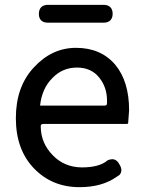

<svg xmlns="http://www.w3.org/2000/svg" viewBox="-20 -731 594 798"><path d="M120.1 -450.2Q195.3 -532.2 295.9 -532.2Q399.4 -532.2 459 -461.9Q516.6 -392.6 516.6 -272.5Q516.6 -272.5 512.7 -220.7Q512.7 -218.8 511.2 -217.3Q509.8 -215.8 507.8 -215.8H161.1Q154.3 -215.8 151.9 -213.4Q149.4 -210.9 149.4 -208Q149.4 -205.1 149.4 -204.1Q149.4 -203.1 149.4 -203.1Q150.4 -135.7 199.2 -85.9Q247.1 -36.1 319.3 -35.2Q392.6 -35.2 425.8 -63.5Q425.8 -63.5 426.8 -64.5Q437.5 -69.3 446.3 -69.3Q465.8 -69.3 477.5 -45.9Q484.4 -34.2 484.4 -23.4Q484.4 -12.7 476.6 -3.9Q470.7 0 464.8 3.9Q404.3 46.9 310.5 46.9Q196.3 46.9 121.1 -31.2Q45.9 -109.4 45.9 -239.7Q45.9 -370.1 120.1 -450.2ZM424.8 -305.7V-312.5Q424.8 -368.2 392.6 -408.2Q359.4 -450.2 299.8 -450.2Q239.3 -450.2 197.3 -406.2Q154.3 -363.3 146.5 -292H413.1Q419.9 -292 422.4 -294.4Q424.8 -296.9 424.8 -302.7ZM179.7 -636.7Q161.1 -636.7 151.4 -646Q141.6 -655.3 141.6 -672.9Q141.6 -691.4 151.4 -701.2Q161.1 -710.9 179.7 -710.9H410.2Q428.7 -710.9 438.5 -701.2Q448.2 -691.4 448.2 -673.8Q448.2 -656.2 438.5 -646.5Q428.7 -636.7 410.2 -636.7Z"/></svg>

Font: TaiwanPearl
Style: Regular
Weight: 400
Version: Version 2.102